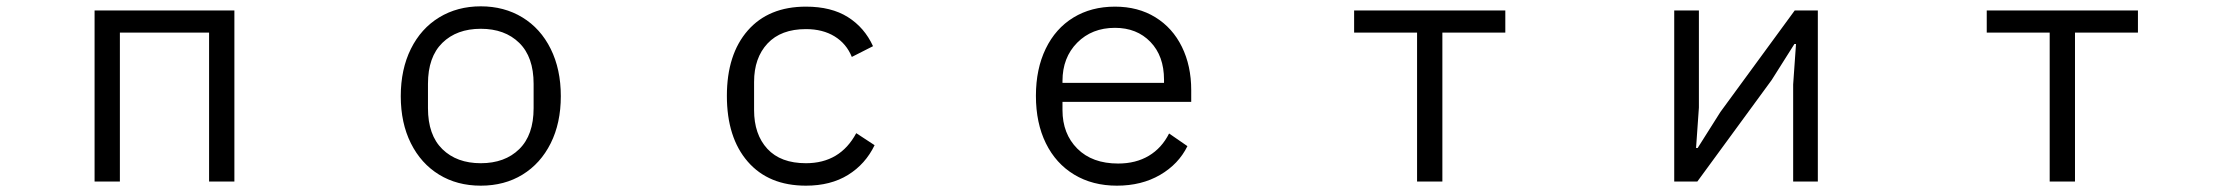

<svg xmlns="http://www.w3.org/2000/svg" viewBox="-20 -574 7040 607"><path d="M359 0H279V-541H721V0H641V-471H359Z M1247 -270Q1247 -355 1279 -419.5Q1311 -484 1368.5 -519Q1426 -554 1500 -554Q1574 -554 1631.5 -519Q1689 -484 1721 -419.5Q1753 -355 1753 -270Q1753 -185 1721 -121Q1689 -57 1632 -22Q1575 13 1500 13Q1425 13 1368 -22Q1311 -57 1279 -121Q1247 -185 1247 -270ZM1667 -232V-309Q1667 -394 1621.5 -438.5Q1576 -483 1500 -483Q1424 -483 1378.5 -438.5Q1333 -394 1333 -309V-232Q1333 -147 1378.5 -102.5Q1424 -58 1500 -58Q1576 -58 1621.5 -102.5Q1667 -147 1667 -232Z M2278 -271Q2278 -402 2344 -477.5Q2410 -553 2528 -553Q2608 -553 2660.5 -520Q2713 -487 2740 -428L2673 -394Q2656 -436 2618.5 -459Q2581 -482 2528 -482Q2449 -482 2406.5 -436.5Q2364 -391 2364 -315V-226Q2364 -149 2406 -103.5Q2448 -58 2528 -58Q2636 -58 2687 -153L2745 -115Q2716 -55 2661 -21Q2606 13 2528 13Q2410 13 2344 -63Q2278 -139 2278 -271Z M3255 -271Q3255 -356 3286 -420Q3317 -484 3373.5 -518.5Q3430 -553 3505 -553Q3578 -553 3632.5 -519.5Q3687 -486 3716.5 -426Q3746 -366 3746 -289V-252H3339V-226Q3339 -151 3386 -104Q3433 -57 3515 -57Q3571 -57 3612 -81.5Q3653 -106 3676 -152L3734 -112Q3706 -55 3647.5 -21Q3589 13 3511 13Q3434 13 3376 -22Q3318 -57 3286.5 -121Q3255 -185 3255 -271ZM3339 -318V-312H3660V-322Q3660 -397 3617 -441.5Q3574 -486 3505 -486Q3432 -486 3385.5 -439Q3339 -392 3339 -318Z M4540 0H4460V-471H4261V-541H4739V-471H4540Z M5346 0H5273V-541H5351V-234L5342 -106H5347L5419 -220L5654 -541H5727V0H5649V-307L5658 -435H5653L5581 -321Z M6540 0H6460V-471H6261V-541H6739V-471H6540Z"/></svg>

Font: IBM Plex Sans JP
Style: Regular
Weight: 400
Designer: Mike Abbink; Paul van der Laan; Pieter van Rosmalen; Wujin Sim; Yejin Wi; Jinhee Kim; Boomi Park; Yona Kim; Kichan Ma
Foundry: Sandoll Inc.
Version: Version 1.001